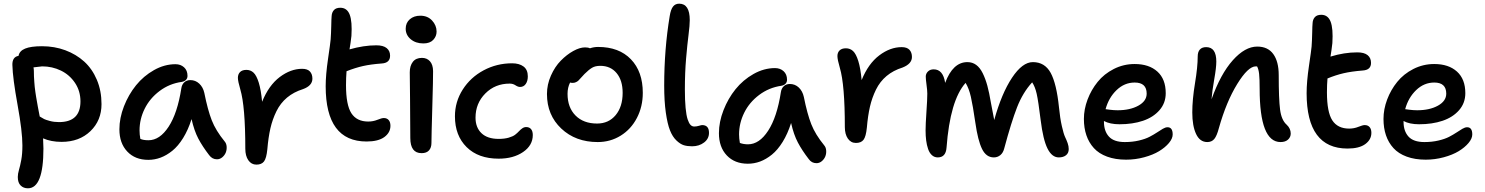

<svg xmlns="http://www.w3.org/2000/svg" viewBox="-20 -808 8026 1038"><path d="M130.9 210Q106.9 210 91.6 194.8Q76.2 179.7 76.2 148.9Q76.2 131.8 82.5 110.6Q88.9 89.4 95 56.4Q101.1 23.4 101.1 -22Q101.1 -97.2 75 -241Q48.8 -384.8 46.9 -457Q46.4 -478.5 54.9 -491Q63.5 -503.4 80.1 -505.9Q85 -532.7 116 -545.4Q147 -558.1 207 -558.1Q274.4 -558.1 333 -536.4Q391.6 -514.6 435.1 -475.3Q478.5 -436 503.7 -376.5Q528.8 -316.9 528.8 -245.1Q528.8 -156.7 468.8 -98.9Q408.7 -41 313 -41Q256.3 -41 212.9 -60.1Q214.8 -23.9 214.8 -4.9Q214.8 210 130.9 210ZM163.1 -423.8Q163.1 -409.2 163.6 -395Q164.1 -380.9 165.5 -364.7Q167 -348.6 167.7 -338.4Q168.5 -328.1 171.4 -309.6Q174.3 -291 175.3 -284.2Q176.3 -277.3 180.2 -256.1Q184.1 -234.9 184.6 -231.2Q185.1 -227.5 189.9 -203.4Q194.8 -179.2 194.8 -178.2Q210.9 -168.5 218.8 -164.3Q226.6 -160.2 249.3 -154.1Q272 -147.9 298.8 -147.9Q415 -147.9 415 -259.8Q415 -315.9 385.5 -359.9Q356 -403.8 309.1 -426.5Q262.2 -449.2 208 -449.2Q202.6 -449.2 161.1 -443.8Q163.1 -432.1 163.1 -423.8Z M781.7 56.2Q710.4 56.2 668 11.2Q625.5 -33.7 625.5 -108.9Q625.5 -169.9 650.1 -233.2Q674.8 -296.4 715.3 -346.7Q755.9 -397 812.5 -429Q869.1 -460.9 928.7 -460.9Q956.5 -460.9 975.1 -444.1Q993.7 -427.2 993.7 -397.9Q993.7 -384.8 985.4 -376.2Q977.1 -367.7 962.4 -365.2Q896 -356 843 -316.2Q790 -276.4 762.2 -220.2Q734.4 -164.1 734.4 -103Q734.4 -80.1 738.8 -57.1Q755.4 -49.8 782.7 -49.8Q843.8 -49.8 891.6 -123Q939.5 -196.3 960.4 -331.1Q963.4 -351.1 976.3 -363Q989.3 -375 1008.8 -375Q1036.6 -375 1057.1 -356Q1077.6 -336.9 1084.5 -306.2Q1103 -213.4 1124.8 -157.7Q1146.5 -102.1 1194.8 -43Q1204.1 -32.2 1205.3 -15.4Q1206.5 1.5 1200.7 16.4Q1194.8 31.2 1181.9 42.2Q1168.9 53.2 1152.8 53.2Q1127.4 53.2 1110.8 30.8Q1074.7 -16.1 1052.2 -58.6Q1029.8 -101.1 1015.6 -164.1Q997.1 -105.5 970 -61.8Q942.9 -18.1 911.6 7.1Q880.4 32.2 848.1 44.2Q815.9 56.2 781.7 56.2Z M1366.2 82Q1338.9 82 1322.5 58.3Q1306.2 34.7 1306.2 -3.9Q1306.2 -233.4 1279.3 -324.2Q1266.1 -369.1 1266.1 -387.2Q1266.1 -406.7 1277.8 -418.5Q1289.6 -430.2 1312 -430.2Q1334.5 -430.2 1350.6 -415.3Q1366.7 -400.4 1378.9 -361.3Q1391.1 -322.3 1397 -257.8Q1433.1 -346.7 1492.2 -391.4Q1551.3 -436 1613.3 -436Q1642.1 -436 1655.5 -421.6Q1668.9 -407.2 1668.9 -382.8Q1668.9 -344.7 1618.2 -326.2Q1567.9 -310.5 1532 -280.5Q1496.1 -250.5 1474.6 -206.8Q1453.1 -163.1 1441.9 -114.3Q1430.7 -65.4 1425.3 -1Q1420.4 47.9 1407.2 64.9Q1394 82 1366.2 82Z M1961.9 -43Q1740.7 -43 1740.7 -341.8Q1740.7 -403.3 1753.4 -489.5Q1766.1 -575.7 1767.6 -595.2Q1770 -627.9 1770.8 -667.5Q1771.5 -707 1772.9 -721.2Q1773.9 -740.7 1785.2 -753.4Q1796.4 -766.1 1819.8 -766.1Q1856 -766.1 1870.4 -729.2Q1884.8 -692.4 1879.9 -613.8Q1875.5 -574.7 1869.6 -541Q1946.3 -563 2014.6 -563Q2051.8 -563 2070.3 -548.1Q2088.9 -533.2 2088.9 -506.8Q2088.9 -467.8 2043.9 -464.8Q1983.9 -460.4 1942.1 -450.9Q1900.4 -441.4 1853.5 -422.9Q1850.6 -388.2 1850.6 -347.2Q1850.6 -240.7 1879.6 -195.8Q1908.7 -150.9 1970.7 -150.9Q1997.1 -150.9 2020.5 -160.4Q2043.9 -169.9 2054.7 -169.9Q2071.8 -169.9 2081.3 -158.9Q2090.8 -147.9 2090.8 -127.9Q2090.8 -91.3 2057.9 -67.1Q2024.9 -43 1961.9 -43Z M2269 -573.2Q2227.5 -573.2 2200.4 -595.9Q2173.3 -618.7 2173.3 -652.8Q2173.3 -684.6 2195.6 -703.9Q2217.8 -723.1 2252.4 -723.1Q2292 -723.1 2316.2 -696.8Q2340.3 -670.4 2340.3 -637.2Q2340.3 -611.8 2322.3 -592.5Q2304.2 -573.2 2269 -573.2ZM2259.3 20Q2198.2 20 2198.2 -62Q2198.2 -172.9 2196.8 -276.4Q2195.3 -379.9 2195.3 -417Q2195.3 -452.1 2211.9 -473.6Q2228.5 -495.1 2261.2 -495.1Q2288.1 -495.1 2304.4 -476.8Q2320.8 -458.5 2321.3 -423.8Q2321.8 -385.7 2317.1 -228Q2312.5 -70.3 2312.5 -35.2Q2312.5 -9.8 2299.3 5.1Q2286.1 20 2259.3 20Z M2675.8 49.8Q2565.9 49.8 2502.7 -12.7Q2439.5 -75.2 2439.5 -179.2Q2439.5 -257.8 2481.7 -324Q2523.9 -390.1 2595 -428Q2666 -465.8 2748.5 -465.8Q2787.1 -465.8 2810.3 -448.5Q2833.5 -431.2 2833.5 -395Q2833.5 -370.1 2822.3 -354Q2811 -337.9 2791.5 -337.9Q2780.3 -337.9 2766.8 -346.9Q2753.4 -356 2735.4 -356Q2656.7 -356 2603.8 -302.7Q2550.8 -249.5 2550.8 -171.9Q2550.8 -118.7 2583 -87.9Q2615.2 -57.1 2675.8 -57.1Q2707 -57.1 2730 -63.7Q2752.9 -70.3 2764.9 -79.6Q2776.9 -88.9 2785.6 -98.4Q2794.4 -107.9 2804 -114.5Q2813.5 -121.1 2824.7 -121.1Q2841.8 -121.1 2851.1 -109.9Q2860.4 -98.6 2860.4 -78.1Q2860.4 -22 2807.9 13.9Q2755.4 49.8 2675.8 49.8Z M3211.4 -40Q3091.8 -40 3014.4 -113Q2937 -186 2937 -299.8Q2937 -351.1 2958.5 -399.4Q2980 -447.8 3012 -480.2Q3043.9 -512.7 3079.1 -532.2Q3114.3 -551.8 3143.1 -551.8Q3159.7 -551.8 3169.4 -546.9Q3190.9 -554.2 3213.4 -554.2Q3326.7 -554.2 3390.9 -487.5Q3455.1 -420.9 3455.1 -306.2Q3455.1 -231.4 3423.3 -170.4Q3391.6 -109.4 3335.7 -74.7Q3279.8 -40 3211.4 -40ZM3048.3 -300.8Q3048.3 -227.1 3091.3 -183.6Q3134.3 -140.1 3208 -140.1Q3270.5 -140.1 3308.3 -185.5Q3346.2 -231 3346.2 -306.2Q3346.2 -373.5 3313.5 -412.8Q3280.8 -452.1 3225.1 -452.1Q3198.7 -452.1 3181.2 -441.9Q3163.6 -431.6 3140.1 -408.2Q3132.3 -400.4 3122.1 -388.7Q3111.8 -377 3106.9 -372.3Q3102.1 -367.7 3094 -363.8Q3085.9 -359.9 3076.2 -359.9Q3065.9 -359.9 3062 -361.8Q3048.3 -335 3048.3 -300.8Z M3721.7 -17.1Q3696.3 -17.1 3677 -22.9Q3657.7 -28.8 3636.7 -48.8Q3615.7 -68.8 3602.1 -103.3Q3588.4 -137.7 3579.6 -199.2Q3570.8 -260.7 3570.8 -345.2Q3570.8 -541.5 3600.6 -721.2Q3606.4 -757.3 3618.7 -772.7Q3630.9 -788.1 3651.9 -788.1Q3709 -788.1 3709 -699.2Q3709 -670.9 3702.4 -619.6Q3695.8 -568.4 3689.2 -491.9Q3682.6 -415.5 3682.6 -325.2Q3682.6 -265.6 3686.5 -224.9Q3690.4 -184.1 3697.5 -162.8Q3704.6 -141.6 3713.1 -132.8Q3721.7 -124 3732.9 -124Q3746.1 -124 3758.8 -127.9Q3771.5 -131.8 3775.9 -131.8Q3813 -131.8 3813 -89.8Q3813 -57.6 3786.1 -37.4Q3759.3 -17.1 3721.7 -17.1Z M4022.9 77.1Q3951.7 77.1 3909.2 32.2Q3866.7 -12.7 3866.7 -87.9Q3866.7 -148.9 3891.4 -212.2Q3916 -275.4 3956.5 -325.7Q3997.1 -376 4053.7 -408Q4110.4 -439.9 4169.9 -439.9Q4197.8 -439.9 4216.3 -423.1Q4234.9 -406.2 4234.9 -377Q4234.9 -363.8 4226.6 -355.2Q4218.3 -346.7 4203.6 -344.2Q4137.2 -334.5 4084.2 -294.7Q4031.2 -254.9 4003.4 -198.5Q3975.6 -142.1 3975.6 -81.1Q3975.6 -59.6 3980 -35.2Q3999.5 -27.8 4023.9 -27.8Q4085 -27.8 4132.8 -101.3Q4180.7 -174.8 4201.7 -310.1Q4204.6 -330.1 4217.5 -342Q4230.5 -354 4250 -354Q4278.3 -354 4298.6 -334.7Q4318.8 -315.4 4325.7 -284.2Q4344.2 -191.9 4366 -136.5Q4387.7 -81.1 4436 -22Q4445.3 -11.2 4446.5 5.6Q4447.8 22.5 4441.9 37.4Q4436 52.2 4423.1 63.2Q4410.2 74.2 4394 74.2Q4367.7 74.2 4352.1 51.8Q4315.9 4.9 4293.5 -37.6Q4271 -80.1 4256.8 -143.1Q4238.3 -84.5 4211.2 -40.8Q4184.1 2.9 4152.8 28.1Q4121.6 53.2 4089.4 65.2Q4057.1 77.1 4022.9 77.1Z M4607.4 -35.2Q4580.1 -35.2 4563.7 -58.8Q4547.4 -82.5 4547.4 -121.1Q4547.4 -350.1 4520.5 -440.9Q4507.3 -485.8 4507.3 -504.9Q4507.3 -523.9 4519 -535.4Q4530.8 -546.9 4553.2 -546.9Q4575.7 -546.9 4591.8 -532Q4607.9 -517.1 4620.1 -478.3Q4632.3 -439.5 4638.2 -375Q4674.3 -463.9 4733.4 -508.5Q4792.5 -553.2 4854.5 -553.2Q4883.3 -553.2 4896.7 -538.8Q4910.2 -524.4 4910.2 -500Q4910.2 -462.9 4859.4 -442.9Q4809.1 -427.2 4773.2 -397.2Q4737.3 -367.2 4715.8 -323.5Q4694.3 -279.8 4683.1 -231Q4671.9 -182.1 4666.5 -118.2Q4661.6 -69.3 4648.4 -52.2Q4635.3 -35.2 4607.4 -35.2Z M5049.8 43Q5031.7 43 5018.3 31Q5004.9 19 4997.6 -2.4Q4990.2 -23.9 4987.1 -48.6Q4983.9 -73.2 4983.9 -103Q4983.9 -135.7 4988.5 -202.9Q4993.2 -270 4993.2 -301.8Q4993.2 -319.3 4989 -349.9Q4984.9 -380.4 4984.9 -394Q4984.9 -409.7 4996.6 -421.4Q5008.3 -433.1 5027.8 -433.1Q5078.6 -433.1 5089.8 -359.9Q5131.3 -472.2 5210 -472.2Q5236.8 -472.2 5257.3 -457.3Q5277.8 -442.4 5292.7 -412.4Q5307.6 -382.3 5317.9 -344.5Q5328.1 -306.6 5336.9 -253.9Q5342.8 -220.2 5355 -159.2Q5395 -303.2 5451.2 -387.7Q5507.3 -472.2 5564 -472.2Q5628.4 -472.2 5660.2 -414.1Q5691.9 -356 5705.1 -228Q5710.9 -168.9 5720.5 -126.7Q5730 -84.5 5738 -67.6Q5746.1 -50.8 5752 -34.2Q5757.8 -17.6 5757.8 -2Q5757.8 19.5 5743.2 31.2Q5728.5 43 5704.1 43Q5667 43 5643.1 -4.9Q5619.1 -52.7 5606 -159.2Q5593.3 -262.7 5584.5 -301.3Q5575.7 -339.8 5560.1 -362.8Q5509.8 -308.1 5478.5 -228Q5447.3 -147.9 5409.2 -5.9Q5403.3 18.1 5388.2 30.5Q5373 43 5353 43Q5311.5 43 5289.1 -2.9Q5266.6 -48.8 5252.9 -145Q5239.3 -238.3 5228.8 -284.4Q5218.3 -330.6 5200.2 -359.9Q5116.2 -265.6 5097.2 -9.8Q5093.3 43 5049.8 43Z M6067.9 55.2Q6009.8 55.2 5965.3 38.8Q5920.9 22.5 5893.8 -7.3Q5866.7 -37.1 5853.3 -76.7Q5839.8 -116.2 5839.8 -165Q5839.8 -217.3 5859.6 -269.8Q5879.4 -322.3 5914.1 -365.2Q5948.7 -408.2 6001.5 -435.1Q6054.2 -461.9 6114.3 -461.9Q6191.9 -461.9 6237.1 -421.1Q6282.2 -380.4 6282.2 -304.2Q6282.2 -251 6248.5 -212.4Q6214.8 -173.8 6159.2 -155Q6103.5 -136.2 6032.2 -136.2Q5981 -136.2 5948.2 -153.8V-149.9Q5948.2 -99.1 5975.1 -69.6Q6002 -40 6061 -40Q6102.1 -40 6137.2 -48.3Q6172.4 -56.6 6194.8 -68.4Q6217.3 -80.1 6234.9 -91.8Q6252.4 -103.5 6266.6 -111.8Q6280.8 -120.1 6292 -120.1Q6319.8 -120.1 6319.8 -81.1Q6319.8 -59.1 6299.6 -34.9Q6279.3 -10.7 6246.3 9.3Q6213.4 29.3 6165.8 42.2Q6118.2 55.2 6067.9 55.2ZM6114.3 -361.8Q6059.1 -361.8 6016.6 -321Q5974.1 -280.3 5957 -217.8L5979.5 -214.8Q6002 -211.9 6022 -211.9Q6089.4 -211.9 6134.3 -236.8Q6179.2 -261.7 6179.2 -301.8Q6179.2 -361.8 6114.3 -361.8Z M6902.8 -40Q6790 -40 6790 -328.1Q6790 -381.8 6787.1 -408.2Q6784.2 -434.6 6775.9 -449.2H6769Q6727.5 -449.2 6668.7 -353.8Q6609.9 -258.3 6569.8 -116.2Q6558.6 -73.2 6544.7 -56.6Q6530.8 -40 6506.8 -40Q6466.8 -40 6446.3 -83.7Q6425.8 -127.4 6425.8 -200.2Q6425.8 -269 6440.4 -357.7Q6455.1 -446.3 6455.1 -502.9Q6455.1 -527.3 6466.8 -540.3Q6478.5 -553.2 6501 -553.2Q6555.7 -553.2 6555.7 -475.1Q6555.7 -441.9 6544.4 -378.7Q6533.2 -315.4 6529.8 -271Q6578.6 -408.2 6644.8 -482.2Q6710.9 -556.2 6776.9 -556.2Q6834.5 -556.2 6863.8 -515.6Q6893.1 -475.1 6893.1 -401.9Q6893.1 -272.5 6900.4 -215.6Q6907.7 -158.7 6936 -133.8Q6958 -113.3 6958 -85.9Q6958 -66.9 6943.6 -53.5Q6929.2 -40 6902.8 -40Z M7265.1 -4.9Q7043.9 -4.9 7043.9 -304.2Q7043.9 -365.7 7056.6 -451.7Q7069.3 -537.6 7070.8 -556.2Q7073.2 -589.4 7074 -629.2Q7074.7 -668.9 7076.2 -683.1Q7077.1 -702.6 7088.4 -715.3Q7099.6 -728 7123 -728Q7159.2 -728 7173.6 -690.9Q7188 -653.8 7183.1 -575.2Q7179.2 -539.1 7172.9 -502Q7247.1 -524.9 7317.9 -524.9Q7355 -524.9 7373.5 -510Q7392.1 -495.1 7392.1 -467.8Q7392.1 -429.7 7347.2 -426.8Q7286.1 -421.9 7243.9 -412.1Q7201.7 -402.3 7156.7 -383.8Q7153.8 -350.6 7153.8 -309.1Q7153.8 -201.7 7182.9 -157.2Q7211.9 -112.8 7273.9 -112.8Q7300.3 -112.8 7323.7 -122.3Q7347.2 -131.8 7357.9 -131.8Q7375 -131.8 7384.5 -120.8Q7394 -109.9 7394 -89.8Q7394 -53.2 7361.1 -29.1Q7328.1 -4.9 7265.1 -4.9Z M7687.5 55.2Q7629.4 55.2 7585 38.8Q7540.5 22.5 7513.4 -7.3Q7486.3 -37.1 7472.9 -76.7Q7459.5 -116.2 7459.5 -165Q7459.5 -217.3 7479.2 -269.8Q7499 -322.3 7533.7 -365.2Q7568.4 -408.2 7621.1 -435.1Q7673.8 -461.9 7733.9 -461.9Q7811.5 -461.9 7856.7 -421.1Q7901.9 -380.4 7901.9 -304.2Q7901.9 -251 7868.2 -212.4Q7834.5 -173.8 7778.8 -155Q7723.1 -136.2 7651.9 -136.2Q7600.6 -136.2 7567.9 -153.8V-149.9Q7567.9 -99.1 7594.7 -69.6Q7621.6 -40 7680.7 -40Q7721.7 -40 7756.8 -48.3Q7792 -56.6 7814.5 -68.4Q7836.9 -80.1 7854.5 -91.8Q7872.1 -103.5 7886.2 -111.8Q7900.4 -120.1 7911.6 -120.1Q7939.5 -120.1 7939.5 -81.1Q7939.5 -59.1 7919.2 -34.9Q7898.9 -10.7 7866 9.3Q7833 29.3 7785.4 42.2Q7737.8 55.2 7687.5 55.2ZM7733.9 -361.8Q7678.7 -361.8 7636.2 -321Q7593.8 -280.3 7576.7 -217.8L7599.1 -214.8Q7621.6 -211.9 7641.6 -211.9Q7709 -211.9 7753.9 -236.8Q7798.8 -261.7 7798.8 -301.8Q7798.8 -361.8 7733.9 -361.8Z"/></svg>

Font: Shantell Sans Bouncy
Style: Regular
Weight: 500
Designer: Stephen Nixon, Anya Danilova, Shantell Martin
Foundry: Arrow Type
Version: Version 1.006;[9816181b4]